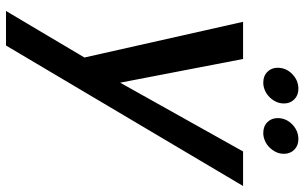

<svg xmlns="http://www.w3.org/2000/svg" viewBox="-212 -568 1039 656"><g transform="rotate(90 308.0 -240.5)"><path d="M55 -551H182L263 -131L498 -551H616L136 259H18L177 -9ZM263 -620Q240 -620 226 -634Q212 -648 212 -669Q212 -698 233.5 -719Q255 -740 284 -740Q306 -740 320 -726Q334 -712 334 -691Q334 -676 328 -663.5Q322 -651 312 -641Q302 -631 289 -625.5Q276 -620 263 -620ZM435 -620Q412 -620 398 -634Q384 -648 384 -669Q384 -698 405.5 -719Q427 -740 456 -740Q478 -740 492 -726Q506 -712 506 -691Q506 -676 500 -663.5Q494 -651 484 -641Q474 -631 461 -625.5Q448 -620 435 -620Z"/></g></svg>

Font: SVN-Poppins Medium
Style: Italic
Weight: 500
Italic angle: -10°
Designer: Ninad Kale (Devanagari), Jonny Pinhorn (Latin)
Foundry: Indian Type Foundry
Version: Version 3.002 2017; ttfautohint (v1.8.3)